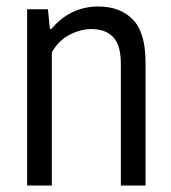

<svg xmlns="http://www.w3.org/2000/svg" viewBox="-20 -571 527 591"><path d="M63.5 -542.5H127.5L133.5 -482H138.5Q166 -515.5 202.5 -533.2Q239 -551 282.5 -551Q350 -551 389 -510.8Q428 -470.5 428 -379V0H352V-374.5Q352 -432 328.5 -456.8Q305 -481.5 261.5 -481.5Q228 -481.5 194.2 -464Q160.5 -446.5 139.5 -410V0H63.5Z"/></svg>

Font: Encode Sans Condensed
Style: Regular
Weight: 400
Width: 3
Designer: Multiple Designers
Foundry: Impallari Type
Version: Version 2.000